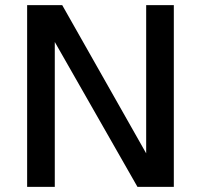

<svg xmlns="http://www.w3.org/2000/svg" viewBox="-20 -730 785 750"><path d="M86 0V-710H223L551 -131V-710H659V0H517L194 -566V0Z"/></svg>

Font: Txt Sans Medium
Style: Regular
Weight: 500
Designer: Open Source
Foundry: XRLN
Version: Version 1.0